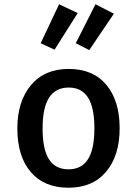

<svg xmlns="http://www.w3.org/2000/svg" viewBox="-20 -864 640 897"><path d="M539 -265Q539 -137 476 -62Q413 13 300 13Q186 13 123.5 -60.5Q61 -134 61 -264Q61 -390 124.5 -466Q188 -542 301 -542Q415 -542 477 -467.5Q539 -393 539 -265ZM179 -264Q179 -166 209 -119.5Q239 -73 300 -73Q361 -73 391 -120Q421 -167 421 -265Q421 -362 391 -408.5Q361 -455 301 -455Q240 -455 209.5 -408Q179 -361 179 -264ZM256 -844 343 -803 235 -632 170 -662ZM426 -844 512 -800 397 -630 334 -662Z"/></svg>

Font: Fira Mono Medium
Style: Regular
Weight: 500
Designer: Carrois Corporate & Edenspiekermann AG
Foundry: Carrois Corporate GbR & Edenspiekermann AG
Version: Version 3.206